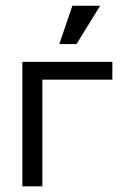

<svg xmlns="http://www.w3.org/2000/svg" viewBox="-20 -655 478 675"><path d="M58.6 -437.5H375V-375H128.9V0H58.6ZM234.4 -634.8H332L249 -500H188.5Z"/></svg>

Font: Sudo Var
Style: Regular
Weight: 400
Monospace: yes
Designer: Jens Kutilek
Foundry: Jens Kutilek
Version: Version 0.065;FEAKit 1.0